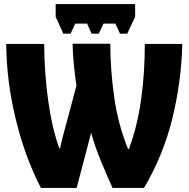

<svg xmlns="http://www.w3.org/2000/svg" viewBox="-20 -932 937 952"><path d="M183 0H360L432 -274Q448 -212 480.5 -133.5Q513 -55 538 0H694Q789 -161 834 -342.5Q879 -524 884 -714H698Q698 -566 679 -434Q660 -302 619 -193H615Q566 -313 546.5 -448.5Q527 -584 527 -715H340Q341 -661 346.5 -608.5Q352 -556 359 -507L316 -346Q306 -310 296 -272Q286 -234 278 -197H274Q238 -296 219 -432.5Q200 -569 199 -714H11Q12 -531 58 -341.5Q104 -152 183 0ZM650 -912V-849L611 -765H575L552 -815H493L470 -765H434L412 -815H353L330 -765H294L256 -849V-912Z"/></svg>

Font: Noto Sans Display SemiCondensed Black
Style: Regular
Weight: 900
Width: 4
Designer: Monotype Design Team
Foundry: Monotype Imaging Inc.
Version: Version 1.900